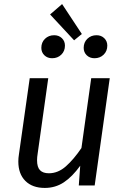

<svg xmlns="http://www.w3.org/2000/svg" viewBox="-20 -911 616 943"><path d="M70 -118Q70 -135 73 -153L126 -527H217L165 -157Q162 -139 162 -124Q162 -90 176.5 -75Q191 -60 220 -60Q265 -60 303.5 -94Q342 -128 380 -184L428 -527H519L445 0H367L374 -97Q335 -43 293.5 -15.5Q252 12 200 12Q139 12 104.5 -22.5Q70 -57 70 -118ZM382 -744 344 -713 226 -840 285 -891ZM183 -676Q183 -703 201 -720.5Q219 -738 246 -738Q269 -738 284 -723.5Q299 -709 299 -687Q299 -660 281 -642.5Q263 -625 236 -625Q213 -625 198 -639.5Q183 -654 183 -676ZM391 -676Q391 -703 409 -720.5Q427 -738 454 -738Q477 -738 492 -723.5Q507 -709 507 -687Q507 -660 489 -642.5Q471 -625 444 -625Q421 -625 406 -639.5Q391 -654 391 -676Z"/></svg>

Font: Fira Sans
Style: Italic
Weight: 400
Italic angle: -8°
Designer: bBox Type GmbH & Carrois Corporate GbR & Edenspiekermann AG
Foundry: bBox Type GmbH & Carrois Corporate GbR & Edenspiekermann AG
Version: Version 4.301